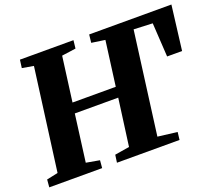

<svg xmlns="http://www.w3.org/2000/svg" viewBox="-122 -920 1259 1097"><g transform="rotate(-20 507.5 -371.5)"><path d="M2 0 6 -46.5 74.5 -61 157 -682 87.5 -694 94 -743H419.5L414 -694L328.5 -682L292.5 -410H555.5L591.5 -682L509.5 -694L515 -743H1015L981.5 -472.5H890.5L878 -678.5L763.5 -683.5L681.5 -61L799.5 -46.5L794 0H413.5L420 -46.5L509 -61L547.5 -347H283.5L246 -61L327.5 -46.5L323.5 0Z"/></g></svg>

Font: Merriweather 36pt Black
Style: Italic
Weight: 900
Italic angle: -7.8°
Version: Version 2.101